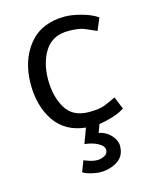

<svg xmlns="http://www.w3.org/2000/svg" viewBox="-110 -571 688 865"><g transform="rotate(-15 234.5 -138.5)"><path d="M275 -431Q201 -431 166 -377.5Q131 -324 130 -245Q130 -163 163 -108.5Q196 -54 271 -54Q320 -54 345 -64Q370 -74 398 -88L422 -30Q398 -14 365 -4Q332 6 302 10L288 48Q321 54 343.5 78.5Q366 103 366 129Q366 176 331 198.5Q296 221 251 221Q232 221 208 215Q184 209 170 200L190 149Q200 154 218 159.5Q236 165 251 165Q268 165 284.5 156.5Q301 148 301 131Q301 112 275.5 98Q250 84 213 80L239 10Q145 0 97 -69.5Q49 -139 49 -244Q50 -355 108.5 -426.5Q167 -498 277 -498Q306 -498 350.5 -486.5Q395 -475 426 -454L402 -397Q374 -410 348.5 -420.5Q323 -431 275 -431Z"/></g></svg>

Font: Palanquin
Style: Regular
Weight: 400
Designer: Pria Ravichandran
Version: Version 1.0.4